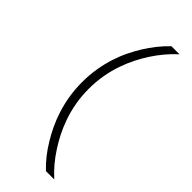

<svg xmlns="http://www.w3.org/2000/svg" viewBox="-288 -738 976 976"><g transform="rotate(45 200.0 -250.0)"><path d="M100 -250Q100 -302 108 -349.5Q116 -397 129.5 -438.5Q143 -480 160.5 -515.5Q178 -551 196 -580Q238 -648 292 -700H350Q293 -648 249 -580Q230 -551 212 -515.5Q194 -480 179.5 -438.5Q165 -397 156.5 -349.5Q148 -302 148 -250Q148 -197 156.5 -150Q165 -103 179.5 -61.5Q194 -20 212 15.5Q230 51 249 80Q293 149 350 200H290Q236 149 195 80Q177 51 160 15.5Q143 -20 129.5 -61.5Q116 -103 108 -150Q100 -197 100 -250Z"/></g></svg>

Font: PT Root UI Web Light
Style: Regular
Weight: 300
Designer: Vitaly Kuzmin
Foundry: ParaType Ltd.
Version: Version 1.000W